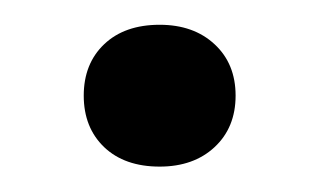

<svg xmlns="http://www.w3.org/2000/svg" viewBox="-20 -299 257 155"><path d="M108.9 -164.5Q80.6 -164.5 64.1 -180.2Q47.6 -196 47.6 -221.8Q47.6 -247.6 64.1 -263.3Q80.6 -279 108.9 -279Q136.3 -279 153.2 -263.3Q170.2 -247.6 170.2 -221.8Q170.2 -196 153.2 -180.2Q136.3 -164.5 108.9 -164.5Z"/></svg>

Font: Playfair 144pt SemiCondensed SemiBold
Style: Regular
Weight: 600
Width: 4
Designer: Claus Eggers Sørensen
Foundry: Claus Eggers Sørensen
Version: Version 2.203